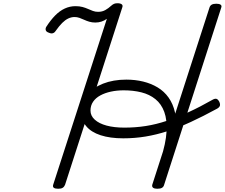

<svg xmlns="http://www.w3.org/2000/svg" viewBox="-20 -1150 1386 1184"><path d="M339 14Q320 14 312 8Q304 2 308 -11L639 -1034Q624 -1023 606 -1017Q588 -1011 568 -1011Q548 -1011 531 -1016Q514 -1021 499 -1028Q484 -1035 469.5 -1040Q455 -1045 440 -1045Q420 -1045 401 -1036Q382 -1027 363.5 -1008.5Q345 -990 323 -959Q316 -948 305.5 -945Q295 -942 282 -948Q266 -953 262.5 -963Q259 -973 265 -984Q292 -1026 320 -1054.5Q348 -1083 379.5 -1097.5Q411 -1112 445 -1112Q470 -1112 488.5 -1107Q507 -1102 522.5 -1095Q538 -1088 553 -1082.5Q568 -1077 585 -1077Q610 -1077 629.5 -1088Q649 -1099 665 -1114Q675 -1123 683.5 -1126.5Q692 -1130 704 -1130Q722 -1130 730.5 -1123.5Q739 -1117 734 -1104L381 -10Q376 2 366.5 8Q357 14 339 14ZM971 -169Q1003 -266 1007 -338.5Q1011 -411 993 -460Q975 -509 938.5 -538.5Q902 -568 852 -580.5Q802 -593 743 -593Q701 -593 664 -585Q627 -577 598.5 -561.5Q570 -546 554 -522.5Q538 -499 538 -468Q538 -436 564.5 -412Q591 -388 637.5 -375.5Q684 -363 747 -363Q816 -363 879.5 -373Q943 -383 1007.5 -404.5Q1072 -426 1142 -458Q1212 -490 1291 -535Q1305 -543 1314.5 -540.5Q1324 -538 1332 -523Q1339 -508 1336 -498Q1333 -488 1319 -480Q1231 -432 1156 -397.5Q1081 -363 1012.5 -341Q944 -319 877.5 -308Q811 -297 740 -297Q659 -297 600.5 -316Q542 -335 511.5 -372Q481 -409 481 -459Q481 -519 516.5 -564Q552 -609 615 -634Q678 -659 759 -659Q814 -659 863 -647Q912 -635 952 -611Q992 -587 1019.5 -548.5Q1047 -510 1059 -457Q1071 -404 1064.5 -334.5Q1058 -265 1029 -178ZM950 14Q933 14 924.5 8Q916 2 919 -11L1272 -1104Q1276 -1116 1286 -1121.5Q1296 -1127 1314 -1127Q1332 -1127 1340.5 -1121Q1349 -1115 1344 -1102L992 -10Q989 2 979 8Q969 14 950 14Z"/></svg>

Font: Playwrite CU Light
Style: Regular
Weight: 300
Designer: Veronika Burian, José Scaglione
Foundry: TypeTogether
Version: Version 1.002